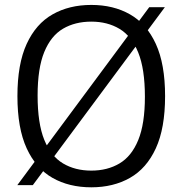

<svg xmlns="http://www.w3.org/2000/svg" viewBox="-20 -770 760 799"><path d="M116.5 0.5H52L601 -740H666ZM360 9.5Q267.5 9.5 198.5 -29.8Q129.5 -69 91 -152.8Q52.5 -236.5 52.5 -370Q52.5 -503.5 91 -587.2Q129.5 -671 198.8 -710.2Q268 -749.5 360 -749.5Q452 -749.5 521 -710.2Q590 -671 628.5 -587.2Q667 -503.5 667 -370Q667 -236.5 628.5 -152.8Q590 -69 520.8 -29.8Q451.5 9.5 360 9.5ZM360 -60Q427 -60 477.2 -89.8Q527.5 -119.5 555.2 -187Q583 -254.5 583 -367.5Q583 -483 555.2 -551.5Q527.5 -620 477.2 -650Q427 -680 360 -680Q292.5 -680 242.2 -650.5Q192 -621 164.2 -553.5Q136.5 -486 136.5 -372.5Q136.5 -256.5 164.2 -188.2Q192 -120 242.2 -90Q292.5 -60 360 -60Z"/></svg>

Font: Encode Sans Condensed Thin
Style: Regular
Weight: 400
Version: Version 3.002